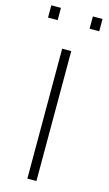

<svg xmlns="http://www.w3.org/2000/svg" viewBox="-134 -935 558 982"><g transform="rotate(15 144.5 -444.0)"><path d="M120 0V-688H168V0ZM9 -823V-888H60V-823ZM229 -823V-888H280V-823Z"/></g></svg>

Font: Saira SemiExpanded ExtraLight
Style: Regular
Weight: 250
Width: 6
Designer: Hector Gatti with collaboration of the Omnibus-Type team
Foundry: Omnibus-Type
Version: Version 1.101